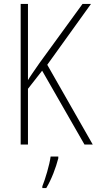

<svg xmlns="http://www.w3.org/2000/svg" viewBox="-20 -734 491 975"><path d="M451 0 220 -405 442 -714H399L180 -413C154 -375 133 -346 122 -327V-714H85V0H122V-283L194 -375L409 0ZM276 70V61H237C232 102 209 178 195 212V221H215C242 176 264 117 276 70Z"/></svg>

Font: Noto Sans Bengali Condensed ExtraLight
Style: Regular
Weight: 200
Width: 3
Designer: Joana Ranito - Universal Thirst; Jelle Bosma - Monotype Design Team
Foundry: Universal Thirst ehf.
Version: Version 3.000